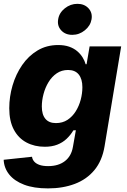

<svg xmlns="http://www.w3.org/2000/svg" viewBox="-20 -788 675 1022"><path d="M235.4 214.8Q160.2 214.8 108.4 195.1Q56.6 175.3 29.1 140.9Q1.5 106.4 -0.5 62.5L150.4 46.4Q152.3 61 162.4 72.3Q172.4 83.5 190.4 89.8Q208.5 96.2 236.3 96.2Q291 96.2 325.4 69.6Q359.9 43 368.2 -6.3L383.8 -94.7L370.6 -94.2Q355.5 -68.8 334.2 -48.8Q313 -28.8 284.4 -17.8Q255.9 -6.8 218.3 -6.8Q164.1 -6.8 121.1 -29.5Q78.1 -52.2 53.7 -97.9Q29.3 -143.6 29.3 -211.9Q29.3 -273.4 46.9 -333.3Q64.5 -393.1 97.9 -441.7Q131.3 -490.2 179.7 -519.3Q228 -548.3 289.6 -548.3Q322.8 -548.3 347.9 -539.6Q373 -530.8 390.6 -515.9Q408.2 -501 419.4 -482.9Q430.7 -464.8 436 -445.8L440.9 -446.3L457 -541H625L536.6 -9.3Q523.9 67.4 482.7 117.2Q441.4 167 377.9 190.9Q314.5 214.8 235.4 214.8ZM277.8 -132.8Q313 -132.8 339.4 -150.1Q365.7 -167.5 383.3 -195.8Q400.9 -224.1 409.7 -257.6Q418.5 -291 418.5 -323.7Q418.5 -367.2 399.2 -391.4Q379.9 -415.5 342.3 -415.5Q308.1 -415.5 282 -397.7Q255.9 -379.9 238.3 -350.8Q220.7 -321.8 211.7 -287.6Q202.6 -253.4 202.6 -221.2Q202.6 -178.2 221.7 -155.5Q240.7 -132.8 277.8 -132.8ZM364.7 -602.5Q327.6 -602.5 305.7 -626.5Q283.7 -650.4 289.6 -685.1Q294.9 -719.7 325 -743.7Q355 -767.6 392.1 -767.6Q429.2 -767.6 451.2 -743.7Q473.1 -719.7 467.3 -685.1Q461.4 -650.9 431.6 -626.7Q401.9 -602.5 364.7 -602.5Z"/></svg>

Font: Inter 17pt ExtraBold
Style: Italic
Weight: 800
Italic angle: -9.3988°
Version: Version 4.001;git-66647c0bb